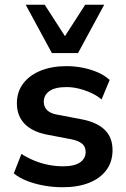

<svg xmlns="http://www.w3.org/2000/svg" viewBox="-20 -777 528 807"><path d="M244 10Q203 10 164.5 3Q126 -4 94 -16.5Q62 -29 38 -48L70 -130Q95 -114 124 -102Q153 -90 184 -84Q215 -78 245 -78Q293 -78 316.5 -94.5Q340 -111 340 -138Q340 -161 324.5 -173.5Q309 -186 278 -192L178 -211Q116 -223 83.5 -256.5Q51 -290 51 -343Q51 -391 77.5 -426Q104 -461 151 -480Q198 -499 259 -499Q294 -499 327 -492.5Q360 -486 389.5 -473.5Q419 -461 441 -441L407 -359Q388 -375 363 -386.5Q338 -398 311.5 -404.5Q285 -411 260 -411Q211 -411 187.5 -394Q164 -377 164 -349Q164 -328 178 -314Q192 -300 221 -295L321 -276Q386 -264 419.5 -232Q453 -200 453 -146Q453 -97 427 -62Q401 -27 354 -8.5Q307 10 244 10ZM198 -554 88 -757H168L253 -625L338 -757H418L308 -554Z"/></svg>

Font: Nunito Sans 12pt ExtraLight
Style: Regular
Weight: 200
Version: Version 3.101;gftools[0.9.27]